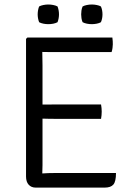

<svg xmlns="http://www.w3.org/2000/svg" viewBox="-20 -854 602 874"><path d="M508 -66.5Q508 -27.5 496 -13.8Q484 0 456.5 0H142.5Q122.5 0 110.5 -13.2Q98.5 -26.5 98.5 -50.5V-677L104.5 -683H491.5Q493 -674 493.2 -666.2Q493.5 -658.5 493.5 -652Q493.5 -645.5 492.2 -635.8Q491 -626 488 -617H233Q221 -617 205 -617Q189 -617 172.5 -617.5Q172.5 -598 173 -586.5Q173.5 -575 173.5 -555.5V-378Q190 -378 205.5 -378.2Q221 -378.5 233 -378.5H440Q443 -361.5 443 -346Q443 -330 440 -313H233Q221 -313 205.5 -313.2Q190 -313.5 173.5 -314V-102.5Q173.5 -92.5 173 -83.8Q172.5 -75 172.5 -64.5Q186 -65.5 200.8 -66Q215.5 -66.5 234 -66.5ZM398 -744Q387 -744 375.5 -746.2Q364 -748.5 356 -753Q352 -762.5 350.8 -771.5Q349.5 -780.5 349.5 -788.5Q349.5 -797 350.8 -806Q352 -815 356 -824.5Q364 -829 375.5 -831.2Q387 -833.5 398 -833.5Q408.5 -833.5 420.2 -831.2Q432 -829 439.5 -824.5Q443.5 -815 445 -806Q446.5 -797 446.5 -788.5Q446.5 -780.5 445 -771.5Q443.5 -762.5 439.5 -753Q432 -748.5 420.2 -746.2Q408.5 -744 398 -744ZM200 -744Q189 -744 177.5 -746.2Q166 -748.5 158 -753Q154.5 -762.5 153 -771.5Q151.5 -780.5 151.5 -788.5Q151.5 -797 153 -806Q154.5 -815 158 -824.5Q166 -829 177.5 -831.2Q189 -833.5 200 -833.5Q211 -833.5 222.5 -831.2Q234 -829 242 -824.5Q245.5 -815 247 -806Q248.5 -797 248.5 -788.5Q248.5 -780.5 247 -771.5Q245.5 -762.5 242 -753Q234 -748.5 222.5 -746.2Q211 -744 200 -744Z"/></svg>

Font: Signika SC Light
Style: Regular
Weight: 300
Designer: Anna Giedryś
Foundry: Anna Giedryś
Version: Version 2.000; ttfautohint (v1.8.3) -l 8 -r 50 -G 200 -x 9 -